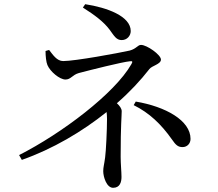

<svg xmlns="http://www.w3.org/2000/svg" viewBox="-20 -837 1040 915"><path d="M375 -801C432 -765 474 -733 502 -696C524 -666 534 -646 560 -646C586 -646 603 -667 603 -689C603 -760 490 -801 386 -817ZM197 -594C197 -569 200 -541 206 -527C219 -496 264 -458 292 -458C318 -458 324 -480 356 -489C409 -503 564 -542 599 -545C612 -547 613 -543 606 -531C526 -391 274 -201 71 -98L84 -75C232 -127 372 -210 488 -303C489 -294 490 -283 490 -270C490 -217 485 -115 481 -87C476 -49 472 -41 472 -21C472 6 488 58 519 58C552 58 559 30 559 6C559 -17 555 -57 555 -90C555 -244 560 -282 560 -307C560 -320 550 -333 537 -345C598 -398 650 -454 692 -508C704 -524 747 -531 747 -553C747 -576 680 -623 652 -623C636 -623 631 -605 598 -596C544 -584 338 -546 281 -546C251 -546 232 -576 214 -599ZM617 -336C692 -299 748 -245 799 -173C818 -145 829 -136 850 -136C872 -136 888 -153 888 -175C888 -263 769 -329 627 -353Z"/></svg>

Font: Source Han Serif JP Medium
Style: Regular
Weight: 500
Designer: Ryoko NISHIZUKA 西塚涼子 (kana & ideographs); Frank Grießhammer (Latin, Greek & Cyrillic); Wenlong ZHANG 张文龙 (bopomofo); San
Foundry: Adobe Systems Incorporated
Version: Version 1.001;PS 1.001;hotconv 16.6.54;makeotf.lib2.5.65590